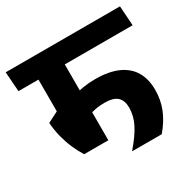

<svg xmlns="http://www.w3.org/2000/svg" viewBox="-168 -788 938 935"><g transform="rotate(-30 301.0 -320.5)"><path d="M626.5 -530.5 619 -641H-23.5L-15.5 -530.5ZM245 -570H97V-299H245ZM108 -104.5H244V-352.5H98L37 -321.5Q40 -278.5 49.8 -240.8Q59.5 -203 74.2 -169Q89 -135 108 -104.5ZM203 -373.5 228 -256Q247.5 -264 270 -268Q292.5 -272 319 -272Q368.5 -272 390 -251.8Q411.5 -231.5 411.5 -192.5Q411.5 -146 389 -101.5Q366.5 -57 318.5 -2V0H484Q525.5 -49 545 -98.2Q564.5 -147.5 564.5 -204Q564.5 -264 539.5 -306.5Q514.5 -349 463.8 -371.8Q413 -394.5 336.5 -394.5Q300.5 -394.5 268 -389.2Q235.5 -384 203 -373.5Z"/></g></svg>

Font: Anek Devanagari
Style: Bold
Weight: 700
Designer: Kailash Malviya (Devanagari) & Yesha Goshar (Latin)
Foundry: Ek Type
Version: Version 1.003